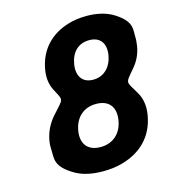

<svg xmlns="http://www.w3.org/2000/svg" viewBox="-109 -810 814 909"><g transform="rotate(-15 298.0 -355.5)"><path d="M126 -302C102 -273 83 -238 76 -195C73 -178 73 -162 74 -147C76 -109 63 -71 151 -20C186 0 230 10 285 10C320 10 353 6 383 -3C470 -28 540 -88 557 -195C564 -238 557 -274 541 -302C499 -377 492 -358 549 -426C571 -452 587 -484 593 -522C595 -538 597 -553 596 -567C595 -604 608 -641 525 -691C493 -710 450 -721 399 -721C366 -721 334 -717 306 -708C224 -683 159 -624 143 -522C137 -484 143 -452 156 -426C191 -358 192 -377 126 -302ZM303 -104C241 -104 210 -143 220 -205C230 -268 272 -307 334 -307C397 -307 427 -268 417 -205C407 -143 365 -104 303 -104ZM352 -421C298 -421 274 -460 283 -515C292 -571 326 -607 381 -607C435 -607 460 -570 451 -515C442 -460 406 -421 352 -421Z"/></g></svg>

Font: Asimov Print
Style: AIt
Weight: 500
Designer: Google
Version: Version 2.000980: 2014